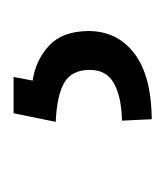

<svg xmlns="http://www.w3.org/2000/svg" viewBox="-0 -43 246 286"><g transform="rotate(-90 123.0 100.0)"><path d="M97.3 -2.8H151.3L146 25.6Q176.5 30.2 198 50.1Q219.5 70 219.8 109Q219.5 152 186.3 177.2Q153.1 202.4 88.4 203.1L86.3 158.7Q121.4 158 141.7 146.8Q161.9 135.7 161.9 110.8Q161.9 84.2 143.3 73Q124.6 61.8 84.5 60Z"/></g></svg>

Font: Inter Zeller Light
Style: Regular
Weight: 300
Designer: Rasmus Andersson; Joe Bland
Foundry: zeller
Version: Version 3.015;git-dec3a8cb1